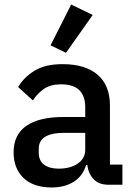

<svg xmlns="http://www.w3.org/2000/svg" viewBox="-20 -815 589 847"><path d="M459 0Q416 0 393 -24.5Q370 -49 365 -87H360Q345 -38 305 -13Q265 12 208 12Q127 12 83.5 -30Q40 -72 40 -143Q40 -221 96.5 -260Q153 -299 262 -299H356V-343Q356 -391 330 -417Q304 -443 249 -443Q203 -443 174 -423Q145 -403 125 -372L60 -431Q86 -475 133 -503.5Q180 -532 256 -532Q357 -532 411 -485Q465 -438 465 -350V-89H520V0ZM239 -71Q290 -71 323 -93.5Q356 -116 356 -154V-229H264Q151 -229 151 -159V-141Q151 -106 174.5 -88.5Q198 -71 239 -71ZM271 -582 203 -615 294 -795 389 -749Z"/></svg>

Font: IBM Plex Sans Thai Looped Medium
Style: Regular
Weight: 500
Designer: Mike Abbink, Paul van der Laan, Pieter van Rosmalen, Ben Mitchell, Mark Frömberg
Foundry: Bold Monday
Version: Version 1.1